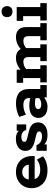

<svg xmlns="http://www.w3.org/2000/svg" viewBox="932 -1574 652 2557"><g transform="rotate(-90 1258.5 -296.0)"><path d="M270 10Q192.7 10 139.1 -17.5Q85.4 -45 57.9 -93.1Q30.4 -141.2 30.4 -201.3Q30.4 -260.3 56.9 -307.3Q83.4 -354.3 131.9 -382.2Q180.4 -410 245.7 -410Q311.4 -410 358.9 -382.2Q406.4 -354.3 432.1 -307.3Q457.7 -260.3 457.7 -200.8V-160.9H94.9V-239.6H342.6Q342.6 -261.3 331 -281.1Q319.5 -301 297.7 -314Q276 -327.1 244.4 -327.1Q213.1 -327.1 191.2 -313.5Q169.4 -300 157.8 -278.3Q146.2 -256.6 146.2 -232.1V-200.8Q146.2 -147.7 178.6 -117.2Q211.1 -86.6 276.6 -86.6Q315.7 -86.6 350.7 -98.6Q385.6 -110.5 410.1 -131.5L455.7 -50Q424.5 -22.7 374.7 -6.4Q324.9 10 270 10Z M744.6 10Q673.4 10 638.2 -13.1Q603 -36.2 591.3 -72.4L613.2 -79.6V0H528V-136.5H603.4Q610.7 -113.1 627.7 -96.5Q644.7 -80 668.7 -71.4Q692.8 -62.8 719.4 -62.8Q753.5 -62.8 769.8 -73.8Q786.1 -84.9 786.1 -102.3Q786.1 -114.3 776 -123.7Q765.9 -133.2 734.8 -140.9L645.4 -163.3Q590.9 -177.6 559.1 -206Q527.3 -234.4 527.3 -284Q527.3 -324 547.8 -352.5Q568.3 -381 604.5 -395.9Q640.8 -410.8 685.7 -410.8Q743 -410.8 774.6 -389.1Q806.2 -367.5 816.2 -333.6L795 -333.4V-400H880.2V-273.6H804.8Q801.3 -294.9 788 -309.1Q774.6 -323.3 755 -330.7Q735.5 -338 714.1 -338Q681.8 -338 664.6 -326.8Q647.4 -315.6 647.4 -298Q647.4 -283.6 658.6 -275.3Q669.8 -267.1 697.2 -259.9L786.6 -238.2Q843.6 -224.7 874.9 -196.3Q906.2 -167.8 906.2 -114.6Q906.2 -75.3 885.6 -47.5Q864.9 -19.7 828.6 -4.9Q792.4 10 744.6 10Z M1115.3 10Q1043 10 1004.5 -24Q966 -58 966 -112Q966 -167.5 1006.9 -199.9Q1047.8 -232.3 1130.3 -232.3Q1157.8 -232.3 1190.3 -227.3Q1222.8 -222.3 1247.4 -214.8L1229.9 -203V-241.6Q1229.9 -274.8 1206.9 -293Q1184 -311.2 1137.6 -311.2Q1104.1 -311.2 1071.5 -302.3Q1038.9 -293.4 1009.1 -276.4L980 -366.5Q1020.8 -388.3 1068.4 -399.1Q1116 -410 1158.4 -410Q1253.5 -410 1302.2 -367.2Q1350.8 -324.4 1350.8 -241.4V-85.5H1403.4V0H1239.7V-65.8L1257.8 -52.2Q1230.5 -23.5 1193 -6.8Q1155.6 10 1115.3 10ZM1148.1 -72.7Q1174.5 -72.7 1201 -83.5Q1227.5 -94.4 1241.2 -109.8L1229.9 -78V-171.2L1247.2 -143.2Q1225.3 -150.7 1202.3 -153.8Q1179.3 -157 1157.1 -157Q1122.2 -157 1103.2 -146.1Q1084.2 -135.3 1084.2 -113.8Q1084.2 -94.1 1101.1 -83.4Q1118 -72.7 1148.1 -72.7Z M1439 0V-85.5H1496.6V-314.5H1434V-400H1608.4V-337.5L1595.1 -335Q1633.1 -373.8 1676.4 -391.9Q1719.6 -410 1763.9 -410Q1816.7 -410 1846.8 -388.3Q1877 -366.5 1889.7 -329.2L1873.4 -335.7Q1911.4 -374.5 1954.6 -392.3Q1997.9 -410 2042.2 -410Q2104.2 -410 2140.1 -376.1Q2176 -342.3 2176 -270.7V-85.5H2228.6V0H2000.3V-85.5H2055.1V-239.8Q2055.1 -277.8 2039.8 -294.5Q2024.4 -311.2 1990.3 -311.2Q1964.7 -311.2 1937.9 -300.4Q1911.1 -289.7 1885.8 -264.5L1891.7 -316.4Q1894.5 -305 1895.5 -291.2Q1896.5 -277.5 1896.5 -270.7V-85.5H1946.3V0H1722V-85.5H1776.8V-239.8Q1776.8 -277.8 1761.5 -294.5Q1746.2 -311.2 1712.1 -311.2Q1686.4 -311.2 1659 -300.4Q1631.6 -289.7 1606.2 -264.5L1617.5 -295.6V-85.5H1667.3V0Z M2264 0V-85.5H2321.6V-314.5H2259V-400H2442.5V-85.5H2495.1V0ZM2381.9 -456.3Q2347.3 -456.3 2327.7 -476.4Q2308.1 -496.4 2308.1 -528.3Q2308.1 -561 2327.7 -581.3Q2347.3 -601.6 2381.9 -601.6Q2415.8 -601.6 2435.2 -581.3Q2454.7 -561 2454.7 -528.3Q2454.7 -496.4 2435.2 -476.4Q2415.8 -456.3 2381.9 -456.3Z"/></g></svg>

Font: Rokkitt SemiBold
Style: Regular
Weight: 600
Designer: Vernon Adams
Foundry: Vernon Adams
Version: Version 3.103